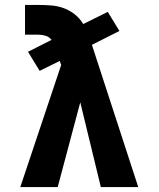

<svg xmlns="http://www.w3.org/2000/svg" viewBox="-20 -755 640 775"><path d="M62 0 227 -493 221 -509 140 -469 93 -546 188 -594Q179 -606 164.5 -610.5Q150 -615 135 -615H81V-735H135Q161 -735 187 -733Q213 -731 237.5 -722Q262 -713 282.5 -696.5Q303 -680 316 -658L415 -707L462 -630L351 -574L538 0H387L304 -342L213 0Z"/></svg>

Font: Iosevka SS04 Heavy Extended
Style: Regular
Weight: 900
Width: 7
Monospace: yes
Designer: Belleve Invis
Foundry: Belleve Invis
Version: Version 19.0.0; ttfautohint (v1.8.4)